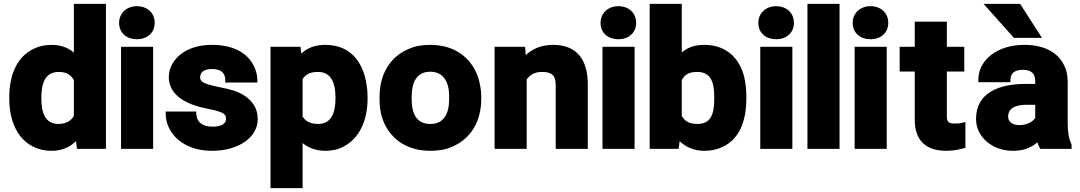

<svg xmlns="http://www.w3.org/2000/svg" viewBox="-20 -770 5587 993"><path d="M28 -258C28 -181 48 -114 84 -67C118 -24 171 10 246 10C302 10 342 -10 373 -40L378 0H528V-750H362V-498C334 -522 297 -538 247 -538C212 -538 181 -531 153 -517C68 -476 28 -383 28 -267ZM194 -258V-268C194 -341 215 -398 283 -398C325 -398 347 -382 362 -356V-171C348 -146 324 -129 282 -129C215 -129 194 -185 194 -258Z M596 -652C596 -598 637 -567 688 -567C740 -567 780 -599 780 -652C780 -705 740 -738 688 -738C636 -738 596 -703 596 -652ZM606 0H772V-528H606Z M837 -180C837 -157 842 -134 853 -111C888 -36 970 10 1077 10C1147 10 1205 -8 1247 -37C1282 -62 1313 -100 1313 -155C1313 -181 1306 -205 1295 -224C1271 -263 1232 -288 1184 -303C1146 -315 1092 -322 1058 -333C1032 -341 1015 -350 1015 -370C1015 -397 1037 -413 1076 -413C1122 -413 1145 -394 1145 -356V-343H1311V-356C1311 -383 1304 -406 1293 -429C1257 -501 1180 -538 1077 -538C1009 -538 953 -520 914 -489C882 -463 853 -423 853 -371C853 -348 859 -327 869 -309C903 -250 977 -223 1052 -208C1074 -204 1091 -200 1104 -196C1133 -186 1149 -180 1149 -156C1149 -129 1124 -115 1080 -115C1029 -115 998 -136 995 -181V-193H837Z M1379 203H1545V-30C1573 -7 1613 10 1663 10C1697 10 1730 3 1757 -12C1838 -54 1881 -145 1881 -260V-270C1881 -309 1875 -345 1866 -378C1841 -466 1780 -538 1662 -538C1607 -538 1569 -521 1538 -493L1534 -528H1379ZM1545 -168V-361C1560 -384 1582 -398 1625 -398C1692 -398 1715 -341 1715 -269V-259C1715 -187 1693 -129 1626 -129C1583 -129 1559 -144 1545 -168Z M1943 -259C1943 -221 1947 -186 1959 -153C1993 -59 2076 10 2206 10C2247 10 2285 4 2318 -11C2411 -50 2469 -137 2469 -260V-269C2469 -307 2462 -342 2451 -375C2417 -469 2335 -538 2205 -538C2164 -538 2127 -532 2094 -517C2001 -478 1943 -391 1943 -268ZM2109 -259V-269C2109 -343 2134 -399 2205 -399C2276 -399 2303 -344 2303 -269V-259C2303 -184 2277 -129 2206 -129C2133 -129 2109 -183 2109 -259Z M2538 0H2704V-359C2719 -381 2744 -398 2782 -398C2835 -398 2854 -380 2854 -329V0H3020V-333C3020 -454 2970 -538 2840 -538C2780 -538 2733 -517 2699 -485L2696 -528H2538Z M3086 -652C3086 -598 3127 -567 3178 -567C3230 -567 3270 -599 3270 -652C3270 -705 3230 -738 3178 -738C3126 -738 3086 -703 3086 -652ZM3096 0H3262V-528H3096Z M3340 0H3490L3495 -40C3525 -11 3567 10 3623 10C3659 10 3691 3 3719 -11C3804 -52 3840 -144 3840 -260V-270C3840 -308 3836 -343 3828 -376C3804 -466 3740 -538 3622 -538C3572 -538 3536 -524 3506 -499V-750H3340ZM3506 -171V-356C3521 -383 3541 -398 3586 -398C3657 -398 3674 -344 3674 -269V-259C3674 -182 3658 -129 3587 -129C3543 -129 3521 -144 3506 -171Z M3902 -652C3902 -598 3943 -567 3994 -567C4046 -567 4086 -599 4086 -652C4086 -705 4046 -738 3994 -738C3942 -738 3902 -703 3902 -652ZM3912 0H4078V-528H3912Z M4156 0H4322V-750H4156Z M4390 -652C4390 -598 4431 -567 4482 -567C4534 -567 4574 -599 4574 -652C4574 -705 4534 -738 4482 -738C4430 -738 4390 -703 4390 -652ZM4400 0H4566V-528H4400Z M4633 -400H4711V-149C4711 -47 4766 10 4874 10C4909 10 4937 4 4963 -3L4973 -6V-139L4957 -135C4947 -132 4933 -131 4918 -131C4885 -131 4877 -139 4877 -170V-400H4967V-528H4877V-658H4711V-528H4633Z M5028 -155C5028 -131 5033 -109 5043 -89C5072 -32 5135 10 5220 10C5274 10 5315 -7 5345 -34C5348 -23 5355 -10 5360 0H5522V-22L5521 -25C5507 -54 5502 -88 5502 -134V-348C5502 -379 5496 -407 5484 -431C5451 -501 5378 -538 5277 -538C5206 -538 5147 -518 5105 -485C5071 -458 5040 -416 5040 -358V-345H5206V-358C5206 -391 5229 -409 5269 -409C5315 -409 5334 -389 5334 -350V-336H5284C5149 -336 5028 -292 5028 -155ZM5067 -750 5224 -574H5369L5256 -750ZM5194 -166C5194 -210 5230 -228 5289 -228H5334V-160C5320 -139 5291 -123 5251 -123C5217 -123 5194 -140 5194 -166Z"/></svg>

Font: Asimov Pro
Style: Ult
Weight: 900
Designer: Google
Version: Version 2.000980; 2014